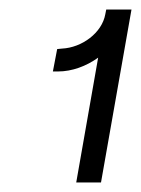

<svg xmlns="http://www.w3.org/2000/svg" viewBox="-20 -720 296 403"><path d="M186 -599 140 -337H192L256 -700H203L201 -690C194 -651 152 -620 110 -618L100 -617L91 -570H102C131 -570 161 -581 186 -599Z"/></svg>

Font: Fixel Display Light
Style: Italic
Weight: 300
Italic angle: -10°
Designer: AlfaBravo + MacPaw
Foundry: Kyrylo Tkachov, Marchela Mozhyna, Serhii Makarenko, Maria Weinstein, Zakhar Kryvoshyya
Version: Version 1.210;Glyphs 3.2 (3217)